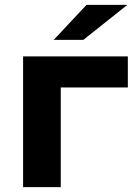

<svg xmlns="http://www.w3.org/2000/svg" viewBox="-20 -770 554 790"><path d="M504 -750H336L201 -606H323ZM506 -538H75V0H230V-410H506Z"/></svg>

Font: Talent SemiBold
Style: Bold
Weight: 700
Designer: Mike Powis
Version: Version 1.001;hotconv 1.0.109;makeotfexe 2.5.65596